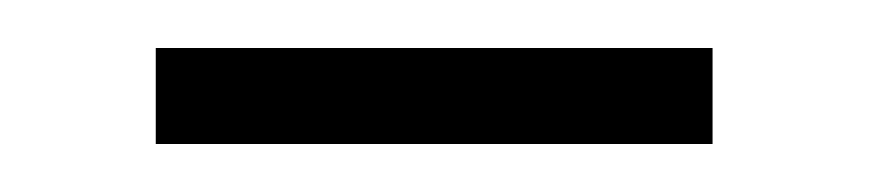

<svg xmlns="http://www.w3.org/2000/svg" viewBox="-20 -310 362 80"><path d="M44.9 -250V-290H276.9V-250Z"/></svg>

Font: OpenSans-Light
Style: Regular
Weight: 300
Foundry: Ascender Corporation
Version: Version 1.10